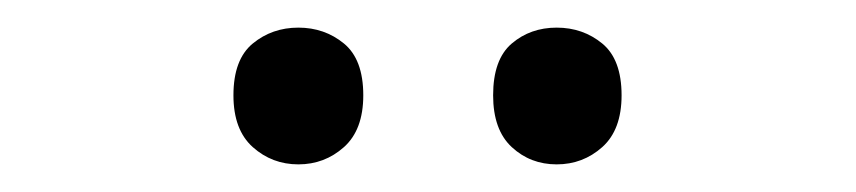

<svg xmlns="http://www.w3.org/2000/svg" viewBox="-20 -750 620 139"><path d="M149 -681Q149 -707 163 -718.5Q177 -730 196 -730Q215 -730 229 -718.5Q243 -707 243 -681Q243 -656 229 -643.5Q215 -631 196 -631Q177 -631 163 -643.5Q149 -656 149 -681ZM337 -681Q337 -707 350.5 -718.5Q364 -730 383 -730Q402 -730 416 -718.5Q430 -707 430 -681Q430 -656 416 -643.5Q402 -631 383 -631Q364 -631 350.5 -643.5Q337 -656 337 -681Z"/></svg>

Font: Noto Sans Javanese
Style: Regular
Weight: 400
Designer: Monotype Design Team
Foundry: Monotype Imaging Inc.
Version: Version 2.004